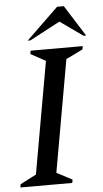

<svg xmlns="http://www.w3.org/2000/svg" viewBox="-58 -899 504 936"><g transform="rotate(-5 193.5 -431.0)"><path d="M3 0 6 -16 84 -56 181 -604 108 -644 111 -660H366L363 -644L281 -604L184 -56L260 -16L257 0ZM101 -710 258 -862H291L387 -710H374L263 -789L114 -710Z"/></g></svg>

Font: Spectral Medium
Style: Italic
Weight: 500
Italic angle: -10°
Designer: Jean-Baptiste Levee
Foundry: Production Type
Version: Version 2.001